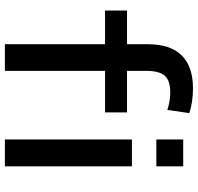

<svg xmlns="http://www.w3.org/2000/svg" viewBox="-32 -778 810 786"><g transform="rotate(90 373.0 -385.0)"><path d="M161 0V-410H23V-500H161V-585Q161 -677 206.5 -723.5Q252 -770 342 -770Q370 -770 396 -766Q422 -762 443 -755L430 -665Q394 -677 359 -677Q310 -677 290 -654.5Q270 -632 270 -577V-500H440V-410H270V0ZM551 -620V-730H661V-620ZM551 0V-520H661V0Z"/></g></svg>

Font: M PLUS 1 Medium
Style: Regular
Weight: 500
Designer: Coji Morishita
Foundry: UNDERFOREST DESIGN
Version: Version 1.001